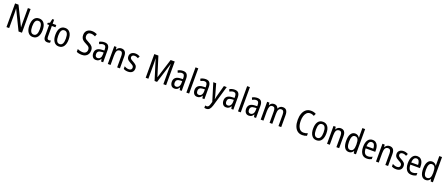

<svg xmlns="http://www.w3.org/2000/svg" viewBox="195 -2979 12611 5438"><g transform="rotate(20 6501.0 -260.0)"><path d="M547 0H444L159 -585H155Q157 -546 159 -505Q161 -464 161 -426V0H80V-714H183L468 -136H471Q469 -174 467.5 -216.5Q466 -259 466 -294V-714H547Z M1073 -269Q1073 -141 1022 -65.5Q971 10 871 10Q777 10 724.5 -65.5Q672 -141 672 -269Q672 -402 723 -474.5Q774 -547 873 -547Q966 -547 1019.5 -476Q1073 -405 1073 -269ZM757 -269Q757 -169 785 -115.5Q813 -62 873 -62Q932 -62 960.5 -114.5Q989 -167 989 -269Q989 -370 960.5 -422.5Q932 -475 873 -475Q812 -475 784.5 -422.5Q757 -370 757 -269Z M1336 -62Q1350 -62 1365 -65Q1380 -68 1392 -72V-6Q1377 1 1356.5 5.5Q1336 10 1313 10Q1257 10 1225.5 -25Q1194 -60 1194 -140V-469H1136V-512L1197 -538L1223 -658H1277V-537H1386V-469H1277V-148Q1277 -105 1291 -83.5Q1305 -62 1336 -62Z M1856 -269Q1856 -141 1805 -65.5Q1754 10 1654 10Q1560 10 1507.5 -65.5Q1455 -141 1455 -269Q1455 -402 1506 -474.5Q1557 -547 1656 -547Q1749 -547 1802.5 -476Q1856 -405 1856 -269ZM1540 -269Q1540 -169 1568 -115.5Q1596 -62 1656 -62Q1715 -62 1743.5 -114.5Q1772 -167 1772 -269Q1772 -370 1743.5 -422.5Q1715 -475 1656 -475Q1595 -475 1567.5 -422.5Q1540 -370 1540 -269Z M2562 -195Q2562 -133 2536.5 -87Q2511 -41 2464 -15.5Q2417 10 2354 10Q2255 10 2191 -22V-109Q2225 -90 2268.5 -79.5Q2312 -69 2353 -69Q2412 -69 2444 -102.5Q2476 -136 2476 -187Q2476 -221 2464 -245Q2452 -269 2424 -289Q2396 -309 2348 -331Q2300 -354 2266.5 -380.5Q2233 -407 2215 -444.5Q2197 -482 2197 -538Q2196 -594 2221 -636Q2246 -678 2290.5 -701Q2335 -724 2393 -724Q2440 -724 2480.5 -713.5Q2521 -703 2553 -688L2526 -611Q2493 -627 2460 -636Q2427 -645 2394 -645Q2341 -645 2312.5 -615.5Q2284 -586 2284 -540Q2284 -504 2295.5 -480.5Q2307 -457 2334 -437.5Q2361 -418 2408 -396Q2485 -360 2523.5 -314Q2562 -268 2562 -195Z M2839 -546Q2921 -546 2957.5 -499.5Q2994 -453 2994 -363V0H2932L2918 -75H2915Q2890 -32 2857.5 -11Q2825 10 2775 10Q2710 10 2675.5 -35.5Q2641 -81 2641 -150Q2641 -229 2692 -273.5Q2743 -318 2842 -321L2912 -324V-359Q2912 -422 2891 -450Q2870 -478 2828 -478Q2800 -478 2771 -468.5Q2742 -459 2712 -443L2686 -505Q2718 -525 2757 -535.5Q2796 -546 2839 -546ZM2855 -262Q2786 -259 2756 -231Q2726 -203 2726 -151Q2726 -103 2746 -80.5Q2766 -58 2801 -58Q2851 -58 2881.5 -98Q2912 -138 2912 -213V-265Z M3349 -547Q3423 -547 3461 -501.5Q3499 -456 3499 -360V0H3416V-347Q3416 -410 3396 -442Q3376 -474 3333 -474Q3269 -474 3243 -426.5Q3217 -379 3217 -279V0H3134V-537H3201L3211 -464H3216Q3236 -504 3271.5 -525.5Q3307 -547 3349 -547Z M3913 -145Q3913 -70 3867.5 -30Q3822 10 3743 10Q3699 10 3665.5 1.5Q3632 -7 3607 -21V-104Q3631 -87 3667.5 -74.5Q3704 -62 3741 -62Q3786 -62 3809 -83Q3832 -104 3832 -141Q3832 -172 3811 -194Q3790 -216 3735 -243Q3696 -263 3667 -284.5Q3638 -306 3622 -334.5Q3606 -363 3606 -405Q3606 -470 3652 -508.5Q3698 -547 3772 -547Q3810 -547 3844 -537.5Q3878 -528 3909 -511L3879 -445Q3854 -459 3827 -468Q3800 -477 3771 -477Q3731 -477 3708.5 -458Q3686 -439 3686 -408Q3686 -376 3708.5 -356Q3731 -336 3787 -307Q3845 -276 3879 -242Q3913 -208 3913 -145Z M4544 0 4355 -607H4351Q4354 -563 4355.5 -522Q4357 -481 4357 -451V0H4276V-714H4399L4582 -130H4585L4768 -714H4892V0H4808V-451Q4808 -482 4809.5 -522Q4811 -562 4813 -607H4809L4619 0Z M5207 -546Q5289 -546 5325.5 -499.5Q5362 -453 5362 -363V0H5300L5286 -75H5283Q5258 -32 5225.5 -11Q5193 10 5143 10Q5078 10 5043.5 -35.5Q5009 -81 5009 -150Q5009 -229 5060 -273.5Q5111 -318 5210 -321L5280 -324V-359Q5280 -422 5259 -450Q5238 -478 5196 -478Q5168 -478 5139 -468.5Q5110 -459 5080 -443L5054 -505Q5086 -525 5125 -535.5Q5164 -546 5207 -546ZM5223 -262Q5154 -259 5124 -231Q5094 -203 5094 -151Q5094 -103 5114 -80.5Q5134 -58 5169 -58Q5219 -58 5249.5 -98Q5280 -138 5280 -213V-265Z M5585 0H5502V-760H5585Z M5891 -546Q5973 -546 6009.5 -499.5Q6046 -453 6046 -363V0H5984L5970 -75H5967Q5942 -32 5909.5 -11Q5877 10 5827 10Q5762 10 5727.5 -35.5Q5693 -81 5693 -150Q5693 -229 5744 -273.5Q5795 -318 5894 -321L5964 -324V-359Q5964 -422 5943 -450Q5922 -478 5880 -478Q5852 -478 5823 -468.5Q5794 -459 5764 -443L5738 -505Q5770 -525 5809 -535.5Q5848 -546 5891 -546ZM5907 -262Q5838 -259 5808 -231Q5778 -203 5778 -151Q5778 -103 5798 -80.5Q5818 -58 5853 -58Q5903 -58 5933.5 -98Q5964 -138 5964 -213V-265Z M6118 -537H6205L6291 -232Q6300 -200 6308 -167.5Q6316 -135 6321 -103H6325Q6329 -130 6337 -163.5Q6345 -197 6355 -233L6438 -537H6524L6344 79Q6320 159 6283.5 199.5Q6247 240 6185 240Q6169 240 6155 238Q6141 236 6128 232V161Q6138 163 6150 165Q6162 167 6173 167Q6207 167 6227 143.5Q6247 120 6262 67L6282 -2Z M6763 -546Q6845 -546 6881.5 -499.5Q6918 -453 6918 -363V0H6856L6842 -75H6839Q6814 -32 6781.5 -11Q6749 10 6699 10Q6634 10 6599.5 -35.5Q6565 -81 6565 -150Q6565 -229 6616 -273.5Q6667 -318 6766 -321L6836 -324V-359Q6836 -422 6815 -450Q6794 -478 6752 -478Q6724 -478 6695 -468.5Q6666 -459 6636 -443L6610 -505Q6642 -525 6681 -535.5Q6720 -546 6763 -546ZM6779 -262Q6710 -259 6680 -231Q6650 -203 6650 -151Q6650 -103 6670 -80.5Q6690 -58 6725 -58Q6775 -58 6805.5 -98Q6836 -138 6836 -213V-265Z M7141 0H7058V-760H7141Z M7447 -546Q7529 -546 7565.5 -499.5Q7602 -453 7602 -363V0H7540L7526 -75H7523Q7498 -32 7465.5 -11Q7433 10 7383 10Q7318 10 7283.5 -35.5Q7249 -81 7249 -150Q7249 -229 7300 -273.5Q7351 -318 7450 -321L7520 -324V-359Q7520 -422 7499 -450Q7478 -478 7436 -478Q7408 -478 7379 -468.5Q7350 -459 7320 -443L7294 -505Q7326 -525 7365 -535.5Q7404 -546 7447 -546ZM7463 -262Q7394 -259 7364 -231Q7334 -203 7334 -151Q7334 -103 7354 -80.5Q7374 -58 7409 -58Q7459 -58 7489.5 -98Q7520 -138 7520 -213V-265Z M8218 -547Q8290 -547 8325.5 -500.5Q8361 -454 8361 -357V0H8278V-345Q8278 -413 8258 -443.5Q8238 -474 8197 -474Q8140 -474 8116 -428.5Q8092 -383 8092 -296V0H8010V-347Q8010 -414 7990.5 -444Q7971 -474 7930 -474Q7868 -474 7846.5 -421Q7825 -368 7825 -280V0H7742V-537H7809L7819 -464H7824Q7842 -505 7875.5 -526Q7909 -547 7952 -547Q8002 -547 8033.5 -523Q8065 -499 8077 -460H8083Q8125 -547 8218 -547Z M9001 -648Q8940 -648 8899.5 -609Q8859 -570 8839 -504Q8819 -438 8819 -357Q8819 -222 8867.5 -144.5Q8916 -67 9005 -67Q9039 -67 9070.5 -74.5Q9102 -82 9131 -94V-18Q9074 10 8994 10Q8910 10 8850.5 -34.5Q8791 -79 8760 -161Q8729 -243 8729 -358Q8729 -461 8759.5 -544.5Q8790 -628 8850 -676.5Q8910 -725 9000 -725Q9084 -725 9152 -687L9120 -614Q9094 -629 9064.5 -638.5Q9035 -648 9001 -648Z M9625 -269Q9625 -141 9574 -65.5Q9523 10 9423 10Q9329 10 9276.5 -65.5Q9224 -141 9224 -269Q9224 -402 9275 -474.5Q9326 -547 9425 -547Q9518 -547 9571.5 -476Q9625 -405 9625 -269ZM9309 -269Q9309 -169 9337 -115.5Q9365 -62 9425 -62Q9484 -62 9512.5 -114.5Q9541 -167 9541 -269Q9541 -370 9512.5 -422.5Q9484 -475 9425 -475Q9364 -475 9336.5 -422.5Q9309 -370 9309 -269Z M9957 -547Q10031 -547 10069 -501.5Q10107 -456 10107 -360V0H10024V-347Q10024 -410 10004 -442Q9984 -474 9941 -474Q9877 -474 9851 -426.5Q9825 -379 9825 -279V0H9742V-537H9809L9819 -464H9824Q9844 -504 9879.5 -525.5Q9915 -547 9957 -547Z M10398 10Q10314 10 10268 -60.5Q10222 -131 10222 -268Q10222 -403 10268 -475Q10314 -547 10396 -547Q10440 -547 10474 -525.5Q10508 -504 10530 -468H10534Q10533 -487 10532 -507.5Q10531 -528 10531 -543V-760H10614V0H10547L10535 -69H10531Q10508 -32 10476 -11Q10444 10 10398 10ZM10415 -60Q10475 -60 10503 -106.5Q10531 -153 10531 -246V-272Q10531 -374 10504 -424Q10477 -474 10414 -474Q10359 -474 10333 -420Q10307 -366 10307 -267Q10307 -166 10333.5 -113Q10360 -60 10415 -60Z M10922 -546Q10981 -546 11021.5 -515Q11062 -484 11082.5 -430Q11103 -376 11103 -308V-252H10814Q10817 -61 10949 -61Q11016 -61 11081 -98V-24Q11049 -7 11015.5 1.5Q10982 10 10941 10Q10870 10 10823.5 -24.5Q10777 -59 10754 -121Q10731 -183 10731 -265Q10731 -400 10781 -473Q10831 -546 10922 -546ZM10922 -478Q10825 -478 10815 -318H11022Q11021 -385 10997 -431.5Q10973 -478 10922 -478Z M11432 -547Q11506 -547 11544 -501.5Q11582 -456 11582 -360V0H11499V-347Q11499 -410 11479 -442Q11459 -474 11416 -474Q11352 -474 11326 -426.5Q11300 -379 11300 -279V0H11217V-537H11284L11294 -464H11299Q11319 -504 11354.5 -525.5Q11390 -547 11432 -547Z M11996 -145Q11996 -70 11950.5 -30Q11905 10 11826 10Q11782 10 11748.5 1.5Q11715 -7 11690 -21V-104Q11714 -87 11750.5 -74.5Q11787 -62 11824 -62Q11869 -62 11892 -83Q11915 -104 11915 -141Q11915 -172 11894 -194Q11873 -216 11818 -243Q11779 -263 11750 -284.5Q11721 -306 11705 -334.5Q11689 -363 11689 -405Q11689 -470 11735 -508.5Q11781 -547 11855 -547Q11893 -547 11927 -537.5Q11961 -528 11992 -511L11962 -445Q11937 -459 11910 -468Q11883 -477 11854 -477Q11814 -477 11791.5 -458Q11769 -439 11769 -408Q11769 -376 11791.5 -356Q11814 -336 11870 -307Q11928 -276 11962 -242Q11996 -208 11996 -145Z M12270 -546Q12329 -546 12369.5 -515Q12410 -484 12430.5 -430Q12451 -376 12451 -308V-252H12162Q12165 -61 12297 -61Q12364 -61 12429 -98V-24Q12397 -7 12363.5 1.5Q12330 10 12289 10Q12218 10 12171.5 -24.5Q12125 -59 12102 -121Q12079 -183 12079 -265Q12079 -400 12129 -473Q12179 -546 12270 -546ZM12270 -478Q12173 -478 12163 -318H12370Q12369 -385 12345 -431.5Q12321 -478 12270 -478Z M12716 10Q12632 10 12586 -60.5Q12540 -131 12540 -268Q12540 -403 12586 -475Q12632 -547 12714 -547Q12758 -547 12792 -525.5Q12826 -504 12848 -468H12852Q12851 -487 12850 -507.5Q12849 -528 12849 -543V-760H12932V0H12865L12853 -69H12849Q12826 -32 12794 -11Q12762 10 12716 10ZM12733 -60Q12793 -60 12821 -106.5Q12849 -153 12849 -246V-272Q12849 -374 12822 -424Q12795 -474 12732 -474Q12677 -474 12651 -420Q12625 -366 12625 -267Q12625 -166 12651.5 -113Q12678 -60 12733 -60Z"/></g></svg>

Font: Noto Sans Malayalam Condensed
Style: Regular
Weight: 400
Width: 3
Designer: Jelle Bosma - Monotype Design Team
Foundry: Monotype Imaging Inc.
Version: Version 2.104; ttfautohint (v1.8.4.7-5d5b)